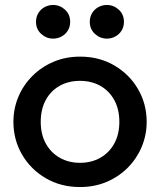

<svg xmlns="http://www.w3.org/2000/svg" viewBox="-20 -738 644 773"><path d="M302 15Q224.5 15 163.8 -20.8Q103 -56.5 68.5 -116.2Q34 -176 34 -247.5Q34 -300.5 53.8 -347.8Q73.5 -395 109.8 -431.5Q146 -468 195 -489Q244 -510 302.5 -510Q380 -510 440.8 -474.2Q501.5 -438.5 536 -378.8Q570.5 -319 570.5 -247.5Q570.5 -195 550.8 -147.5Q531 -100 495 -63.5Q459 -27 410 -6Q361 15 302 15ZM302 -82.5Q348 -82.5 383.8 -102.8Q419.5 -123 440 -160Q460.5 -197 460.5 -247.5Q460.5 -298 440 -335.2Q419.5 -372.5 383.8 -392.5Q348 -412.5 302 -412.5Q256 -412.5 220.2 -392.5Q184.5 -372.5 164.2 -335.2Q144 -298 144 -247.5Q144 -197 164.5 -160Q185 -123 220.8 -102.8Q256.5 -82.5 302 -82.5ZM194 -582.5Q166.5 -582.5 145.8 -601.5Q125 -620.5 125 -650Q125 -670 134.5 -685.5Q144 -701 159.8 -709.5Q175.5 -718 194 -718Q221 -718 241.8 -699Q262.5 -680 262.5 -650Q262.5 -630 253 -614.8Q243.5 -599.5 227.8 -591Q212 -582.5 194 -582.5ZM410.5 -582.5Q383 -582.5 362.2 -601.5Q341.5 -620.5 341.5 -650Q341.5 -670 351 -685.5Q360.5 -701 376.2 -709.5Q392 -718 410.5 -718Q437.5 -718 458.2 -699Q479 -680 479 -650Q479 -630 469.5 -614.8Q460 -599.5 444.2 -591Q428.5 -582.5 410.5 -582.5Z"/></svg>

Font: Geologica Cursive
Style: Regular
Weight: 400
Designer: Sindre Bremnes, Frode Helland
Foundry: Monokrom Skriftforlag AS
Version: Version 1.010;gftools[0.9.28]